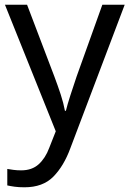

<svg xmlns="http://www.w3.org/2000/svg" viewBox="-20 -556 550 816"><path d="M1 -536H95L211 -231Q226 -191 238 -154.5Q250 -118 256 -85H260Q266 -110 279 -150.5Q292 -191 306 -232L415 -536H510L279 74Q251 150 206.5 195Q162 240 84 240Q60 240 42 237.5Q24 235 11 232V162Q22 164 37.5 166Q53 168 70 168Q116 168 144.5 142Q173 116 189 73L217 2Z"/></svg>

Font: Noto Sans Multani
Style: Regular
Weight: 400
Designer: Monotype Design Team
Foundry: Monotype Imaging Inc.
Version: Version 2.002; ttfautohint (v1.8.4.7-5d5b)